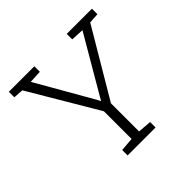

<svg xmlns="http://www.w3.org/2000/svg" viewBox="-176 -884 1058 1058"><g transform="rotate(-45 352.5 -355.5)"><path d="M244.1 0V-42.5L323.7 -48.8V-264.6L87.4 -664.1L29.3 -668V-710.9H228V-668L153.3 -664.1L341.3 -336.4L352.5 -314.5L353 -315.4L364.7 -336.4L556.2 -664.1L480.5 -668V-710.9H676.8V-668L616.7 -664.1L382.3 -268.1V-48.8L461.9 -42.5V0Z"/></g></svg>

Font: Roboto Slab LO Light
Style: Regular
Weight: 300
Designer: Google
Version: Version 2.000